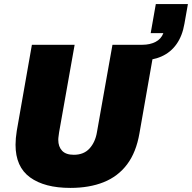

<svg xmlns="http://www.w3.org/2000/svg" viewBox="-20 -907 939 939"><path d="M324 12Q198 12 127 -39.5Q56 -91 56 -199Q56 -214 57.5 -231.5Q59 -249 62 -267L136 -688H345L269 -260Q268 -250 266.5 -241Q265 -232 265 -223Q265 -190 283.5 -170Q302 -150 341 -150Q390 -150 418 -181Q446 -212 454 -260L530 -688H738L662 -255Q646 -162 601.5 -103Q557 -44 487 -16Q417 12 324 12ZM662 -610 676 -688Q713 -688 740.5 -702Q768 -716 779 -745H717L742 -887H899L882 -791Q872 -732 843.5 -691.5Q815 -651 770 -631Q725 -611 662 -610Z"/></svg>

Font: Archivo SemiCondensed Black
Style: Italic
Weight: 900
Width: 4
Italic angle: -10°
Designer: Hector Gatti
Foundry: Omnibus-Type
Version: Version 2.001